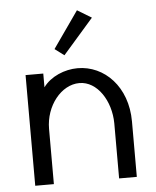

<svg xmlns="http://www.w3.org/2000/svg" viewBox="-52 -777 666 821"><g transform="rotate(-5 280.5 -366.0)"><path d="M309 -732 199 -575 239 -545 370 -695ZM426 0H502V-238C502 -387 405 -485 290 -485C234 -485 174 -460 142 -416V-475H66V0H146V-237C146 -336 214 -421 292 -421C369 -421 425 -333 426 -237Z"/></g></svg>

Font: Mint Spirit
Style: Regular
Weight: 400
Designer: HARENDAL Hirwen
Foundry: Arkandis Digital Foundry.
Version: Version 1.004;FFEdit